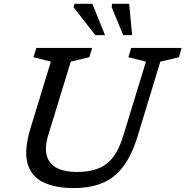

<svg xmlns="http://www.w3.org/2000/svg" viewBox="-20 -948 945 978"><path d="M226 -260.5Q206.5 -196 218.5 -154.2Q230.5 -112.5 270 -92.2Q309.5 -72 372.5 -72Q436.5 -72 481.5 -90.2Q526.5 -108.5 556.5 -148Q586.5 -187.5 606 -250.5L723.5 -634L634 -656.5L648 -704H905L891.5 -656.5L796.5 -634L681 -254Q652 -159.5 608.8 -101.2Q565.5 -43 503.2 -16.5Q441 10 355 10Q259 10 198 -20.8Q137 -51.5 119.5 -118.5Q102 -185.5 135.5 -295L239 -634L150.5 -656.5L165 -704H449.5L435 -656.5L340.5 -634ZM515 -769H465.5L355 -910.5L359.5 -928.5H450.5ZM653 -769H607.5L548.5 -912.5L551.5 -928.5H638Z"/></svg>

Font: Newsreader 7pt
Style: Italic
Weight: 400
Italic angle: -17°
Designer: Hugues Gentile
Foundry: Production Type
Version: Version 1.003